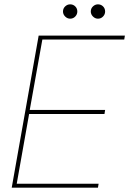

<svg xmlns="http://www.w3.org/2000/svg" viewBox="-20 -864 595 884"><path d="M34 0 158 -700H555L552 -682H175L117 -358H464L461 -339H114L57 -18H434L431 0ZM303 -778Q290 -778 280 -788Q270 -798 270 -811Q270 -825 280 -834.5Q290 -844 303 -844Q317 -844 326.5 -834.5Q336 -825 336 -811Q336 -798 326.5 -788Q317 -778 303 -778ZM431 -778Q418 -778 408 -788Q398 -798 398 -811Q398 -825 408 -834.5Q418 -844 431 -844Q445 -844 454.5 -834.5Q464 -825 464 -811Q464 -798 454.5 -788Q445 -778 431 -778Z"/></svg>

Font: DM Sans 20pt Thin
Style: Italic
Weight: 250
Italic angle: -10°
Version: Version 4.004;gftools[0.9.30]